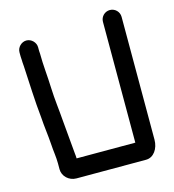

<svg xmlns="http://www.w3.org/2000/svg" viewBox="-111 -820 846 935"><g transform="rotate(-15 312.0 -353.0)"><path d="M50 -643V-633C50 -626 50 -617 51 -606C51 -596 52 -585 53 -573C58 -487 61 -393 70 -310C73 -262 80 -217 83 -172C85 -135 91 -106 91 -72V-42C91 -7 122 22 159 22H510C549 22 575 -17 575 -62V-681C575 -707 554 -728 528 -728C502 -728 481 -707 481 -681V-72H185C185 -81 184 -89 183 -98C178 -153 173 -210 168 -266C164 -321 156 -378 154 -435C152 -495 145 -553 145 -611C144 -620 144 -628 144 -633V-643C144 -668 122 -690 97 -690C72 -690 50 -668 50 -643Z"/></g></svg>

Font: Electronic
Style: ExBlk
Weight: 900
Version: Version 1.011